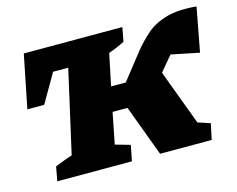

<svg xmlns="http://www.w3.org/2000/svg" viewBox="-81 -663 966 783"><g transform="rotate(-15 402.0 -272.0)"><path d="M505 0 425 -215H362L336 -84L399 -66L386 0H71L82 -60Q98 -66 115 -73Q132 -80 155 -87L234 -436H170L100 -315H29L74 -539H490L479 -480Q444 -462 411 -451L383 -317H445L530 -425Q559 -461 592 -490Q625 -519 675 -534Q725 -549 804 -542L769 -356L651 -380Q648 -376 644.5 -372.5Q641 -369 638 -365L598 -317L685 -84L737 -67L723 0Z"/></g></svg>

Font: Piazzolla SC ExtraBold
Style: Italic
Weight: 800
Italic angle: -11.3°
Designer: Juan Pablo del Peral
Foundry: Huerta Tipografica
Version: Version 1.330